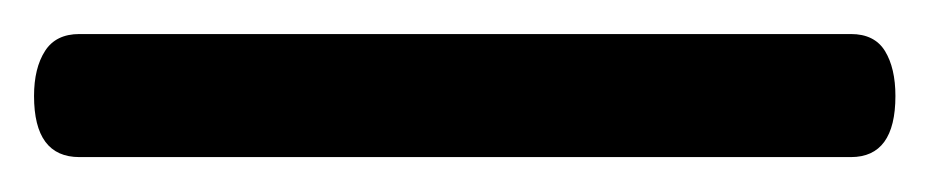

<svg xmlns="http://www.w3.org/2000/svg" viewBox="-22 58 534 110"><path d="M-2.5 113Q-2.5 97 3.8 87.2Q10 77.5 23.5 77.5H465.5Q479 77.5 485 87.2Q491 97 491 113Q491 148 465.5 148H23.5Q-2.5 148 -2.5 113Z"/></svg>

Font: Fraunces 9pt S100
Style: Regular
Weight: 400
Version: Version 1.000; ttfautohint (v1.8.3)